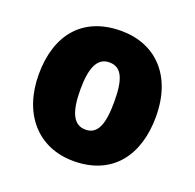

<svg xmlns="http://www.w3.org/2000/svg" viewBox="-106 -673 804 793"><g transform="rotate(20 296.5 -276.5)"><path d="M553 -278C553 -461 447 -563 298 -563C129 -563 38 -452 38 -278C38 -107 136 10 295 10C466 10 553 -109 553 -278ZM221 -277C221 -375 244 -424 296 -424C351 -424 370 -375 370 -278C370 -180 351 -129 297 -129C243 -129 221 -181 221 -277Z"/></g></svg>

Font: Noto Sans Georgian SemiCondensed Black
Style: Regular
Weight: 900
Width: 4
Designer: Monotype Design Team, Akaki Razmadze
Foundry: Google LLC
Version: Version 2.005